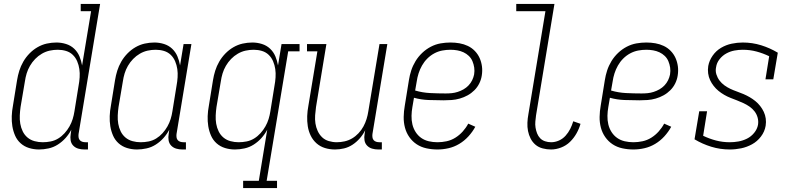

<svg xmlns="http://www.w3.org/2000/svg" viewBox="-20 -755 4040 980"><path d="M179 8Q153 8 128.5 0.5Q104 -7 85.5 -23.5Q67 -40 57 -63Q47 -86 43 -111Q39 -136 40 -162.5Q41 -189 46 -215L67 -345Q71 -370 78.5 -394Q86 -418 99 -440.5Q112 -463 130.5 -482Q149 -501 171.5 -514Q194 -527 218.5 -532.5Q243 -538 268 -538Q293 -538 317 -530.5Q341 -523 358.5 -506.5Q376 -490 385.5 -467.5Q395 -445 399 -421L445 -698H392V-735H491L381 -71Q380 -63 381 -54.5Q382 -46 387 -40Q392 -34 400 -31.5Q408 -29 417 -29H429V8H411Q394 8 379 3.5Q364 -1 353.5 -12Q343 -23 340.5 -39Q338 -55 341 -71L344 -93Q332 -70 314.5 -50.5Q297 -31 275 -17Q253 -3 228 2.5Q203 8 179 8ZM198 -29Q218 -29 238.5 -33Q259 -37 277 -48Q295 -59 309.5 -75Q324 -91 334.5 -109.5Q345 -128 351 -147.5Q357 -167 360 -187L381 -317Q385 -338 386.5 -360Q388 -382 385 -402.5Q382 -423 374 -442Q366 -461 351.5 -475Q337 -489 317 -495Q297 -501 275 -501Q254 -501 233.5 -496.5Q213 -492 194 -481Q175 -470 159.5 -454Q144 -438 133 -419Q122 -400 116 -380Q110 -360 107 -339L85 -209Q82 -188 81 -166Q80 -144 83.5 -123.5Q87 -103 96 -84.5Q105 -66 120.5 -53Q136 -40 156.5 -34.5Q177 -29 198 -29Z M679 8Q653 8 628.5 0.5Q604 -7 585.5 -23.5Q567 -40 557 -63Q547 -86 543 -111Q539 -136 540 -162.5Q541 -189 546 -215L567 -345Q571 -370 578.5 -394Q586 -418 599 -440.5Q612 -463 630.5 -482Q649 -501 671.5 -514Q694 -527 718.5 -532.5Q743 -538 768 -538Q793 -538 817 -530.5Q841 -523 858.5 -506.5Q876 -490 885.5 -467.5Q895 -445 899 -421L917 -530H957L881 -71Q880 -63 881 -54.5Q882 -46 887 -40Q892 -34 900 -31.5Q908 -29 917 -29H929V8H911Q894 8 879 3.5Q864 -1 853.5 -12Q843 -23 840.5 -39Q838 -55 841 -71L844 -93Q832 -70 814.5 -50.5Q797 -31 775 -17Q753 -3 728 2.5Q703 8 679 8ZM698 -29Q718 -29 738.5 -33Q759 -37 777 -48Q795 -59 809.5 -75Q824 -91 834.5 -109.5Q845 -128 851 -147.5Q857 -167 860 -187L881 -317Q885 -338 886.5 -360Q888 -382 885 -402.5Q882 -423 874 -442Q866 -461 851.5 -475Q837 -489 817 -495Q797 -501 775 -501Q754 -501 733.5 -496.5Q713 -492 694 -481Q675 -470 659.5 -454Q644 -438 633 -419Q622 -400 616 -380Q610 -360 607 -339L585 -209Q582 -188 581 -166Q580 -144 583.5 -123.5Q587 -103 596 -84.5Q605 -66 620.5 -53Q636 -40 656.5 -34.5Q677 -29 698 -29Z M1221 205V168H1301L1344 -93Q1332 -70 1314.5 -50.5Q1297 -31 1275 -17Q1253 -3 1228 2.5Q1203 8 1179 8Q1153 8 1128.5 0.5Q1104 -7 1085.5 -23.5Q1067 -40 1057 -63Q1047 -86 1043 -111Q1039 -136 1040 -162.5Q1041 -189 1046 -215L1067 -345Q1071 -370 1078.5 -394Q1086 -418 1099 -440.5Q1112 -463 1130.5 -482Q1149 -501 1171.5 -514Q1194 -527 1218.5 -532.5Q1243 -538 1268 -538Q1293 -538 1317 -530.5Q1341 -523 1358.5 -506.5Q1376 -490 1385.5 -467.5Q1395 -445 1399 -421L1417 -530H1509V-493H1451L1341 168H1394V205ZM1198 -29Q1218 -29 1238.5 -33Q1259 -37 1277 -48Q1295 -59 1309.5 -75Q1324 -91 1334.5 -109.5Q1345 -128 1351 -147.5Q1357 -167 1360 -187L1381 -317Q1385 -338 1386.5 -360Q1388 -382 1385 -402.5Q1382 -423 1374 -442Q1366 -461 1351.5 -475Q1337 -489 1317 -495Q1297 -501 1275 -501Q1254 -501 1233.5 -496.5Q1213 -492 1194 -481Q1175 -470 1159.5 -454Q1144 -438 1133 -419Q1122 -400 1116 -380Q1110 -360 1107 -339L1085 -209Q1082 -188 1081 -166Q1080 -144 1083.5 -123.5Q1087 -103 1096 -84.5Q1105 -66 1120.5 -53Q1136 -40 1156.5 -34.5Q1177 -29 1198 -29Z M1690 8Q1663 8 1638.5 0.5Q1614 -7 1595.5 -23.5Q1577 -40 1566 -62.5Q1555 -85 1551 -110.5Q1547 -136 1548 -162.5Q1549 -189 1554 -215L1600 -493H1547V-530H1646L1593 -209Q1590 -188 1588.5 -166.5Q1587 -145 1590 -125Q1593 -105 1601.5 -86.5Q1610 -68 1624 -54.5Q1638 -41 1658 -35Q1678 -29 1699 -29Q1719 -29 1739 -33.5Q1759 -38 1777 -48.5Q1795 -59 1810 -75Q1825 -91 1835 -109.5Q1845 -128 1851 -147.5Q1857 -167 1860 -187L1917 -530H1957L1881 -71Q1880 -63 1881 -54.5Q1882 -46 1887 -40Q1892 -34 1900 -31.5Q1908 -29 1917 -29H1929V8H1911Q1894 8 1879 3.5Q1864 -1 1853.5 -12Q1843 -23 1840.5 -39Q1838 -55 1841 -71L1844 -90Q1833 -68 1816.5 -49Q1800 -30 1779.5 -16.5Q1759 -3 1736 2.5Q1713 8 1690 8Z M2213 8Q2184 8 2156.5 2Q2129 -4 2107 -18.5Q2085 -33 2069.5 -55Q2054 -77 2047 -103.5Q2040 -130 2040.5 -158.5Q2041 -187 2046 -215L2067 -345Q2071 -371 2079 -395.5Q2087 -420 2101 -443Q2115 -466 2135 -485Q2155 -504 2179 -516.5Q2203 -529 2228.5 -533.5Q2254 -538 2279 -538Q2303 -538 2325.5 -534Q2348 -530 2368 -520.5Q2388 -511 2403.5 -495Q2419 -479 2428 -459Q2437 -439 2440 -416Q2443 -393 2439 -369Q2436 -349 2426.5 -329.5Q2417 -310 2401.5 -294.5Q2386 -279 2367 -268.5Q2348 -258 2327 -252Q2306 -246 2285.5 -244.5Q2265 -243 2245 -243Q2206 -243 2167.5 -244.5Q2129 -246 2093 -256L2085 -209Q2081 -187 2080.5 -164Q2080 -141 2085 -120Q2090 -99 2101.5 -81Q2113 -63 2130 -51Q2147 -39 2168.5 -34Q2190 -29 2213 -29Q2236 -29 2259.5 -34Q2283 -39 2304 -52Q2325 -65 2342 -84Q2359 -103 2370 -124L2406 -108Q2392 -82 2371 -59Q2350 -36 2324 -20.5Q2298 -5 2269.5 1.5Q2241 8 2213 8ZM2255 -278Q2271 -278 2286 -279.5Q2301 -281 2316.5 -286Q2332 -291 2346 -299Q2360 -307 2371.5 -319Q2383 -331 2390 -345.5Q2397 -360 2400 -375Q2403 -393 2400.5 -410Q2398 -427 2391.5 -442.5Q2385 -458 2373 -469.5Q2361 -481 2346 -488Q2331 -495 2314 -498Q2297 -501 2279 -501Q2258 -501 2237 -497Q2216 -493 2196.5 -482.5Q2177 -472 2161 -456Q2145 -440 2134 -420.5Q2123 -401 2116.5 -380.5Q2110 -360 2107 -339L2099 -293Q2136 -282 2175.5 -280Q2215 -278 2255 -278Z M2793 8Q2771 8 2750 2.5Q2729 -3 2713.5 -16Q2698 -29 2688.5 -47.5Q2679 -66 2675 -86.5Q2671 -107 2672 -129Q2673 -151 2677 -172L2764 -698H2615V-735H2810L2716 -166Q2714 -151 2712.5 -135Q2711 -119 2713.5 -103.5Q2716 -88 2721.5 -74Q2727 -60 2737 -49.5Q2747 -39 2762 -34Q2777 -29 2793 -29Q2813 -29 2832.5 -37.5Q2852 -46 2866.5 -62Q2881 -78 2890.5 -97Q2900 -116 2906 -136L2943 -123Q2936 -98 2922.5 -74Q2909 -50 2889.5 -31Q2870 -12 2844 -2Q2818 8 2793 8Z M3213 8Q3184 8 3156.5 2Q3129 -4 3107 -18.5Q3085 -33 3069.5 -55Q3054 -77 3047 -103.5Q3040 -130 3040.5 -158.5Q3041 -187 3046 -215L3067 -345Q3071 -371 3079 -395.5Q3087 -420 3101 -443Q3115 -466 3135 -485Q3155 -504 3179 -516.5Q3203 -529 3228.5 -533.5Q3254 -538 3279 -538Q3303 -538 3325.5 -534Q3348 -530 3368 -520.5Q3388 -511 3403.5 -495Q3419 -479 3428 -459Q3437 -439 3440 -416Q3443 -393 3439 -369Q3436 -349 3426.5 -329.5Q3417 -310 3401.5 -294.5Q3386 -279 3367 -268.5Q3348 -258 3327 -252Q3306 -246 3285.5 -244.5Q3265 -243 3245 -243Q3206 -243 3167.5 -244.5Q3129 -246 3093 -256L3085 -209Q3081 -187 3080.5 -164Q3080 -141 3085 -120Q3090 -99 3101.5 -81Q3113 -63 3130 -51Q3147 -39 3168.5 -34Q3190 -29 3213 -29Q3236 -29 3259.5 -34Q3283 -39 3304 -52Q3325 -65 3342 -84Q3359 -103 3370 -124L3406 -108Q3392 -82 3371 -59Q3350 -36 3324 -20.5Q3298 -5 3269.5 1.5Q3241 8 3213 8ZM3255 -278Q3271 -278 3286 -279.5Q3301 -281 3316.5 -286Q3332 -291 3346 -299Q3360 -307 3371.5 -319Q3383 -331 3390 -345.5Q3397 -360 3400 -375Q3403 -393 3400.5 -410Q3398 -427 3391.5 -442.5Q3385 -458 3373 -469.5Q3361 -481 3346 -488Q3331 -495 3314 -498Q3297 -501 3279 -501Q3258 -501 3237 -497Q3216 -493 3196.5 -482.5Q3177 -472 3161 -456Q3145 -440 3134 -420.5Q3123 -401 3116.5 -380.5Q3110 -360 3107 -339L3099 -293Q3136 -282 3175.5 -280Q3215 -278 3255 -278Z M3705 8Q3656 8 3610.5 -6Q3565 -20 3525 -44L3549 -187H3589L3569 -62Q3600 -47 3634 -38Q3668 -29 3705 -29Q3727 -29 3749.5 -33Q3772 -37 3793 -47.5Q3814 -58 3829.5 -77Q3845 -96 3849 -118Q3852 -137 3847 -155Q3842 -173 3831 -187Q3820 -201 3805.5 -211Q3791 -221 3775 -228.5Q3759 -236 3742 -242.5Q3725 -249 3708.5 -255.5Q3692 -262 3676.5 -271Q3661 -280 3647.5 -291Q3634 -302 3623 -316Q3612 -330 3604.5 -346Q3597 -362 3594.5 -380.5Q3592 -399 3595 -418Q3600 -446 3617.5 -471Q3635 -496 3660.5 -511Q3686 -526 3714.5 -532Q3743 -538 3771 -538Q3820 -538 3865 -524Q3910 -510 3950 -486L3927 -350H3887L3906 -468Q3875 -483 3841.5 -492Q3808 -501 3771 -501Q3750 -501 3728.5 -497Q3707 -493 3687 -482Q3667 -471 3652.5 -452.5Q3638 -434 3635 -412Q3631 -393 3636.5 -375.5Q3642 -358 3652.5 -344Q3663 -330 3677.5 -319.5Q3692 -309 3708 -301.5Q3724 -294 3741 -288Q3758 -282 3774.5 -275Q3791 -268 3806.5 -259Q3822 -250 3835.5 -239Q3849 -228 3860 -214Q3871 -200 3878.5 -184Q3886 -168 3888.5 -150Q3891 -132 3888 -113Q3883 -83 3864 -58Q3845 -33 3818.5 -18.5Q3792 -4 3763 2Q3734 8 3705 8Z"/></svg>

Font: Iosevka Slab Extralight
Style: Italic
Weight: 200
Italic angle: -9°
Monospace: yes
Designer: Belleve Invis
Foundry: Belleve Invis
Version: Version 11.1.1; ttfautohint (v1.8.3)